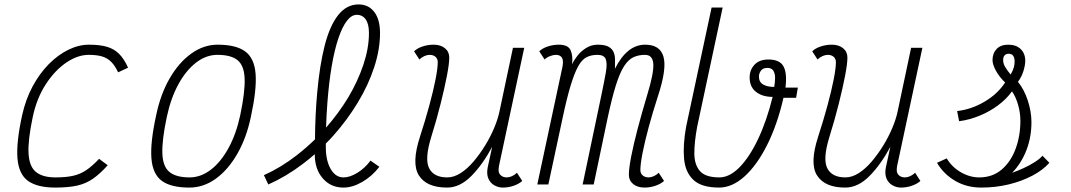

<svg xmlns="http://www.w3.org/2000/svg" viewBox="-20 -834 4840 868"><path d="M428 -116 467 -87Q433 -49 401 -26.5Q369 -4 329 5Q289 14 230 14Q149 14 107 -16Q65 -46 59 -117.5Q53 -189 80 -313Q96 -385 127.5 -443.5Q159 -502 200.5 -544Q242 -586 289 -609Q336 -632 382 -632Q431 -632 463.5 -622.5Q496 -613 518.5 -590.5Q541 -568 559 -528L514 -507Q500 -537 482.5 -554.5Q465 -572 441 -579Q417 -586 381 -586Q331 -586 279.5 -551Q228 -516 187 -453Q146 -390 128 -305Q106 -201 109 -141.5Q112 -82 142 -57Q172 -32 231 -32Q279 -32 311.5 -39.5Q344 -47 371 -65.5Q398 -84 428 -116Z M836 14Q753 14 711.5 -16.5Q670 -47 664.5 -118.5Q659 -190 686 -313Q706 -409 747.5 -480.5Q789 -552 845 -592Q901 -632 964 -632Q1047 -632 1088.5 -601.5Q1130 -571 1135.5 -500Q1141 -429 1114 -305Q1094 -210 1052.5 -138Q1011 -66 955.5 -26Q900 14 836 14ZM837 -32Q888 -32 933.5 -67Q979 -102 1013.5 -165.5Q1048 -229 1066 -313Q1088 -418 1086 -477.5Q1084 -537 1054.5 -561.5Q1025 -586 963 -586Q912 -586 866.5 -551Q821 -516 786.5 -453Q752 -390 734 -305Q712 -201 714 -141Q716 -81 746 -56.5Q776 -32 837 -32Z M1533 14Q1475 14 1439 -28Q1403 -69 1403 -137Q1377 -114 1349 -93Q1274 -36 1193 0L1173 -42Q1249 -76 1320 -131Q1364 -165 1404 -204Q1405 -318 1414 -415Q1425 -539 1448 -628.5Q1471 -718 1509 -766Q1547 -814 1601 -814Q1646 -814 1672 -780Q1698 -746 1698 -685Q1698 -611 1672 -531Q1646 -451 1598.5 -372Q1551 -293 1488 -222Q1471 -203 1453 -185Q1453 -177 1453 -169Q1453 -108 1475 -70Q1497 -32 1533 -32Q1562 -32 1596 -53Q1630 -74 1655 -108L1695 -80Q1663 -38 1618.5 -12Q1574 14 1533 14ZM1454 -257Q1511 -322 1554 -393Q1598 -467 1623 -542Q1648 -617 1648 -685Q1648 -725 1633.5 -746Q1619 -767 1593 -767Q1569 -767 1548 -739.5Q1527 -712 1509.5 -660Q1492 -608 1479.5 -534.5Q1467 -461 1460 -369Q1456 -316 1454 -257Z M1876 -565 1852 -602Q1866 -616 1890.5 -624Q1915 -632 1940 -632Q1972 -632 1991.5 -616Q2011 -600 2011 -574Q2011 -546 2000.5 -491.5Q1990 -437 1972 -365Q1954 -293 1929 -213Q1899 -115 1920 -73.5Q1941 -32 2002 -32Q2032 -32 2062.5 -51.5Q2093 -71 2121 -104Q2149 -137 2173 -176Q2197 -215 2214 -255.5Q2231 -296 2238 -330L2299 -618H2350L2236 -85Q2235 -80 2234.5 -74.5Q2234 -69 2234 -65Q2234 -50 2244.5 -41Q2255 -32 2271 -32Q2282 -32 2294.5 -37.5Q2307 -43 2317 -53L2341 -16Q2327 -3 2303 5.5Q2279 14 2253 14Q2233 14 2214.5 3.5Q2196 -7 2187.5 -27.5Q2179 -48 2185 -78L2205 -170Q2162 -90 2110.5 -38Q2059 14 2001 14Q1909 14 1874 -40.5Q1839 -95 1879 -217Q1903 -291 1921 -357.5Q1939 -424 1949 -475Q1959 -526 1959 -553Q1959 -568 1949 -577Q1939 -586 1922 -586Q1911 -586 1898.5 -580.5Q1886 -575 1876 -565Z M2894 14Q2862 14 2842.5 -2Q2823 -18 2823 -44Q2823 -72 2833.5 -126.5Q2844 -181 2863 -253Q2882 -325 2906 -405Q2936 -503 2933.5 -544.5Q2931 -586 2896 -586Q2867 -586 2844 -575.5Q2821 -565 2801.5 -535Q2782 -505 2764 -447.5Q2746 -390 2726 -296L2664 0H2614L2699 -405Q2712 -467 2719 -507Q2726 -547 2718.5 -566.5Q2711 -586 2681 -586Q2653 -586 2632 -575.5Q2611 -565 2594 -534.5Q2577 -504 2559.5 -446.5Q2542 -389 2522 -294L2459 0H2409L2523 -533Q2524 -538 2524.5 -543.5Q2525 -549 2525 -553Q2525 -586 2492 -586Q2482 -586 2467 -580.5Q2452 -575 2442 -565L2418 -602Q2432 -616 2456.5 -624Q2481 -632 2506 -632Q2549 -632 2560 -606Q2571 -580 2566 -543Q2574 -561 2590.5 -582Q2607 -603 2630.5 -617.5Q2654 -632 2682 -632Q2716 -632 2732.5 -622Q2749 -612 2755 -596Q2761 -580 2760.5 -560.5Q2760 -541 2760 -523Q2787 -577 2821 -604.5Q2855 -632 2897 -632Q2964 -632 2979.5 -577.5Q2995 -523 2955 -401Q2931 -327 2913 -260.5Q2895 -194 2885 -143Q2875 -92 2875 -65Q2875 -50 2885.5 -41Q2896 -32 2912 -32Q2923 -32 2935.5 -37.5Q2948 -43 2958 -53L2982 -16Q2968 -3 2944 5.5Q2920 14 2894 14Z M3587 -438 3579 -392H3522Q3494 -270 3448 -178.5Q3402 -87 3346 -36.5Q3290 14 3231 14Q3152 14 3115 -20.5Q3078 -55 3072.5 -117Q3067 -179 3082 -262L3197 -800H3247L3132 -262Q3119 -193 3119 -141.5Q3119 -90 3144 -61Q3169 -32 3232 -32Q3278 -32 3323 -77.5Q3368 -123 3407 -205Q3446 -287 3473 -396Q3427 -396 3398 -418.5Q3369 -441 3369 -484Q3369 -518 3391 -541.5Q3413 -565 3454 -565Q3505 -565 3522 -534Q3539 -503 3531 -438ZM3411 -488Q3411 -463 3430 -452Q3449 -441 3480 -441Q3484 -462 3484 -481.5Q3484 -501 3476.5 -514Q3469 -527 3449 -527Q3429 -527 3420 -514.5Q3411 -502 3411 -488Z M3676 -565 3652 -602Q3666 -616 3690.5 -624Q3715 -632 3740 -632Q3772 -632 3791.5 -616Q3811 -600 3811 -574Q3811 -546 3800.5 -491.5Q3790 -437 3772 -365Q3754 -293 3729 -213Q3699 -115 3720 -73.5Q3741 -32 3802 -32Q3832 -32 3862.5 -51.5Q3893 -71 3921 -104Q3949 -137 3973 -176Q3997 -215 4014 -255.5Q4031 -296 4038 -330L4099 -618H4150L4036 -85Q4035 -80 4034.5 -74.5Q4034 -69 4034 -65Q4034 -50 4044.5 -41Q4055 -32 4071 -32Q4082 -32 4094.5 -37.5Q4107 -43 4117 -53L4141 -16Q4127 -3 4103 5.5Q4079 14 4053 14Q4033 14 4014.5 3.5Q3996 -7 3987.5 -27.5Q3979 -48 3985 -78L4005 -170Q3962 -90 3910.5 -38Q3859 14 3801 14Q3709 14 3674 -40.5Q3639 -95 3679 -217Q3703 -291 3721 -357.5Q3739 -424 3749 -475Q3759 -526 3759 -553Q3759 -568 3749 -577Q3739 -586 3722 -586Q3711 -586 3698.5 -580.5Q3686 -575 3676 -565Z M4417 14Q4350 14 4298 -16.5Q4246 -47 4216 -98L4260 -118Q4283 -79 4323.5 -55.5Q4364 -32 4407 -32Q4467 -32 4508.5 -67.5Q4550 -103 4571.5 -161.5Q4593 -220 4593 -288Q4593 -324 4582.5 -360.5Q4572 -397 4555 -421Q4530 -386 4491.5 -357.5Q4453 -329 4407.5 -310.5Q4362 -292 4316 -286L4307 -332Q4371 -339 4430.5 -374Q4490 -409 4524 -461Q4497 -487 4482 -515Q4467 -543 4467 -562Q4467 -593 4485.5 -612.5Q4504 -632 4538 -632Q4574 -632 4594.5 -612Q4615 -592 4615 -559Q4615 -540 4607 -513.5Q4599 -487 4582 -464Q4610 -430 4626.5 -379.5Q4643 -329 4643 -282Q4643 -214 4620.5 -155.5Q4598 -97 4556 -53Q4579 -61 4605.5 -73Q4632 -85 4656 -100Q4680 -115 4693 -130L4724 -98Q4695 -65 4646.5 -39.5Q4598 -14 4539 0Q4480 14 4417 14ZM4549 -497Q4560 -516 4563.5 -530Q4567 -544 4567 -555Q4567 -572 4560.5 -581.5Q4554 -591 4540 -591Q4528 -591 4521.5 -583.5Q4515 -576 4515 -563Q4515 -547 4524 -531.5Q4533 -516 4549 -497Z"/></svg>

Font: Victor Mono Thin Thin
Style: Italic
Weight: 250
Italic angle: -12°
Monospace: yes
Version: Version 1.561;gftools[0.9.30]